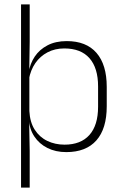

<svg xmlns="http://www.w3.org/2000/svg" viewBox="-20 -684 562 876"><path d="M282.5 10Q234 10 196.5 -8.8Q159 -27.5 136.5 -61.5Q114 -95.5 111.5 -141H98.5L114 -177.5Q116.5 -126.5 138.5 -92.2Q160.5 -58 196 -41Q231.5 -24 274.5 -24Q348.5 -24 388 -68.2Q427.5 -112.5 427.5 -197V-289.5Q427.5 -374 388.2 -418.5Q349 -463 273.5 -463Q230.5 -463 196.8 -445.2Q163 -427.5 141.2 -396Q119.5 -364.5 112 -322.5L99 -354H111Q117 -393.5 138.5 -425.8Q160 -458 196.8 -477.2Q233.5 -496.5 284.5 -496.5Q373.5 -496.5 420.2 -442.8Q467 -389 467 -287.5V-199Q467 -97 419.8 -43.5Q372.5 10 282.5 10ZM76 172V-664H115.5V-494L113.5 -361L114 -345.5V-139L113 -128L115.5 4.5V172Z"/></svg>

Font: Anek Odia ExtraLight
Style: Regular
Weight: 250
Designer: Yesha Goshar & Mahesh Sahu (Odia), Yesha Goshar (Latin)
Foundry: Ek Type
Version: Version 1.003